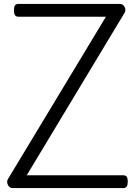

<svg xmlns="http://www.w3.org/2000/svg" viewBox="-20 -957 687 977"><path d="M44 0Q34 0 26.5 -7.5Q19 -15 17 -25.5Q15 -36 20 -45L519 -872H74Q62 -872 56.5 -879.5Q51 -887 51 -905Q51 -923 56.5 -930Q62 -937 74 -937H590Q606 -937 614 -921.5Q622 -906 614 -892L116 -65H607Q619 -65 624.5 -58Q630 -51 630 -33Q630 -15 624.5 -7.5Q619 0 607 0Z"/></svg>

Font: Playwrite US Modern Light
Style: Regular
Weight: 300
Designer: Veronika Burian, José Scaglione
Foundry: TypeTogether
Version: Version 1.003